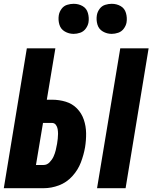

<svg xmlns="http://www.w3.org/2000/svg" viewBox="-36 -989 801 1009"><path d="M474 0H624L745 -735H596ZM-16 0H194Q234 0 274 -15Q314 -30 344 -63Q374 -96 389 -135.5Q404 -175 411 -215Q417 -252 416.5 -289Q416 -326 404.5 -360Q393 -394 368.5 -419Q344 -444 309.5 -454.5Q275 -465 237 -465H210L255 -735H105ZM153 -122 190 -343H237Q250 -343 257.5 -333Q265 -323 267 -310.5Q269 -298 269 -285.5Q269 -273 267.5 -260Q266 -247 264 -234Q261 -217 257 -200Q253 -183 245.5 -166.5Q238 -150 224.5 -136Q211 -122 193 -122ZM551 -811Q568 -811 585.5 -817Q603 -823 614.5 -838.5Q626 -854 629 -871Q633 -896 626 -920.5Q619 -945 598 -957Q577 -969 551 -969Q534 -969 516.5 -963.5Q499 -958 487.5 -942.5Q476 -927 473 -909Q469 -884 476 -860Q483 -836 504.5 -823.5Q526 -811 551 -811ZM351 -811Q368 -811 385.5 -817Q403 -823 414.5 -838.5Q426 -854 429 -871Q433 -896 426 -920.5Q419 -945 398 -957Q377 -969 351 -969Q334 -969 316.5 -963.5Q299 -958 287.5 -942.5Q276 -927 273 -909Q269 -884 276 -860Q283 -836 304.5 -823.5Q326 -811 351 -811Z"/></svg>

Font: Iosevka Sparkle Heavy
Style: Italic
Weight: 900
Italic angle: -9°
Designer: Belleve Invis
Foundry: Belleve Invis
Version: Version 4.5.0; ttfautohint (v1.8.3)